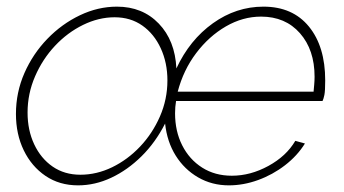

<svg xmlns="http://www.w3.org/2000/svg" viewBox="-20 -548 1036 578"><path d="M215 10Q159 10 117 -18.5Q75 -47 51.5 -95.5Q28 -144 28 -205Q28 -270 53.5 -328Q79 -386 122.5 -431Q166 -476 220.5 -502Q275 -528 332 -528Q409 -528 458 -477Q507 -426 511 -342Q551 -428 621 -478Q691 -528 773 -528Q861 -528 910 -468Q959 -408 959 -306Q959 -274 956.5 -262Q954 -250 951 -244H510Q507 -226 507 -207Q507 -153 528.5 -110.5Q550 -68 588.5 -43.5Q627 -19 678 -19Q734 -19 788 -48.5Q842 -78 869 -124L898 -116Q875 -79 838 -50.5Q801 -22 757 -6Q713 10 669 10Q618 10 576.5 -14Q535 -38 509 -79.5Q483 -121 477 -176Q448 -119 406 -77.5Q364 -36 315 -13Q266 10 215 10ZM924 -272Q925 -283 926 -294.5Q927 -306 927 -317Q927 -398 883 -448Q839 -498 766 -498Q711 -498 660 -468.5Q609 -439 570.5 -388Q532 -337 515 -272ZM222 -22Q271 -22 317.5 -44.5Q364 -67 401.5 -106.5Q439 -146 461.5 -197.5Q484 -249 484 -306Q484 -359 464 -402.5Q444 -446 408.5 -471Q373 -496 325 -496Q277 -496 230 -473Q183 -450 145.5 -410Q108 -370 85.5 -318Q63 -266 63 -209Q63 -156 83 -113.5Q103 -71 138.5 -46.5Q174 -22 222 -22Z"/></svg>

Font: Raleway ExtraLight
Style: Italic
Weight: 200
Italic angle: -12°
Designer: Matt McInerney, Pablo Impallari, Rodrigo Fuenzalida
Foundry: Matt McInerney, Pablo Impallari, Rodrigo Fuenzalida
Version: Version 4.026